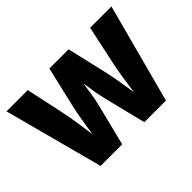

<svg xmlns="http://www.w3.org/2000/svg" viewBox="-129 -1029 1329 1329"><g transform="rotate(-45 536.0 -364.0)"><path d="M216.3 0H427.7L505.9 -313C519 -367.7 527.3 -427.7 535.6 -488.3C544.4 -426.8 553.7 -366.7 566.9 -313L644.5 0H856L1049.8 -727.5H841.3L777.3 -428.7C763.2 -360.4 751.5 -276.4 740.2 -197.3C728 -276.4 715.3 -360.4 699.7 -428.7L630.4 -727.5H442.4L372.6 -428.7C356.4 -359.9 344.2 -275.4 331.5 -195.8C320.3 -275.4 309.1 -359.9 294.9 -428.7L231 -727.5H22.9Z"/></g></svg>

Font: Raveo ExtraBold
Style: Regular
Weight: 800
Designer: Jakub Foglar, Rasmus Andersson (Inter)
Foundry: Jakubfoglar.com
Version: Version 1.100;Glyphs 3.2.3 (3260)